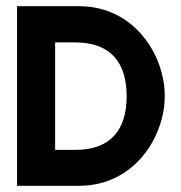

<svg xmlns="http://www.w3.org/2000/svg" viewBox="-20 -600 584 620"><path d="M35 0H235C414 0 512 -158 512 -290C512 -422 414 -580 235 -580H35ZM158 -116V-463H224C337 -463 389 -398 389 -289C389 -181 337 -116 224 -116Z"/></svg>

Font: Charger EcoBlack
Style: Black
Weight: 1000
Designer: Jasper
Foundry: Cannot Into Space Fonts
Version: Version 1.1